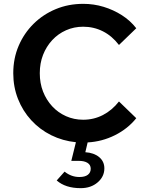

<svg xmlns="http://www.w3.org/2000/svg" viewBox="-20 -731 762 999"><path d="M400 248Q360 248 329 238Q298 228 275 208L316 162Q351 190 393 190Q422 190 437 178.5Q452 167 452 147Q452 127 435.5 116.5Q419 106 390 106H351L375 9Q306 2 246.5 -27.5Q187 -57 142.5 -105.5Q98 -154 73.5 -216.5Q49 -279 49 -350Q49 -427 77 -492.5Q105 -558 154.5 -607Q204 -656 270 -683.5Q336 -711 413 -711Q468 -711 519 -695.5Q570 -680 614 -652Q658 -624 689 -584L599 -497Q563 -544 515.5 -568Q468 -592 413 -592Q365 -592 323.5 -573.5Q282 -555 251.5 -522Q221 -489 204 -445.5Q187 -402 187 -350Q187 -298 204 -254.5Q221 -211 251.5 -178Q282 -145 323.5 -126.5Q365 -108 413 -108Q468 -108 515.5 -132.5Q563 -157 599 -203L689 -116Q645 -61 578 -27.5Q511 6 436 10L424 61Q469 64 496 86.5Q523 109 523 145Q523 188 488 218Q453 248 400 248Z"/></svg>

Font: Red Hat Text SemiBold
Style: Regular
Weight: 600
Designer: Pentagram, MCKL
Foundry: MCKL
Version: Version 1.030